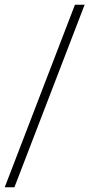

<svg xmlns="http://www.w3.org/2000/svg" viewBox="-20 -731 424 812"><path d="M0 61 296.9 -710.9H337.9L41 61Z"/></svg>

Font: Roboto Slab ExtraLight
Style: Regular
Weight: 250
Designer: Google
Version: Version 2.000; ttfautohint (v1.8.1.43-b0c9)